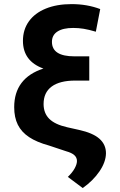

<svg xmlns="http://www.w3.org/2000/svg" viewBox="-20 -737 591 944"><path d="M339.8 -599.6Q289.6 -599.6 262.5 -582Q235.4 -564.5 235.4 -531.2Q235.4 -460 345.7 -460H418.9V-340.8H349.6Q273.9 -340.8 234.1 -311.5Q194.3 -282.2 194.3 -225.6Q194.3 -180.7 222.2 -152.8Q250 -125 310.5 -111.3L367.2 -98.6Q436.5 -83.5 468.8 -54.9Q501 -26.4 501 16.6Q500.5 59.6 468.8 106Q437 152.3 386.7 187.5L313.5 132.8Q336.4 110.8 347.4 90.3Q358.4 69.8 358.4 54.7Q358.4 37.6 345.5 25.9Q332.5 14.2 305.7 6.8L220.7 -21.5Q160.2 -38.1 122.8 -63Q85.4 -87.9 67.6 -123.8Q49.8 -159.7 49.8 -210Q49.8 -281.7 85.9 -329.3Q122.1 -377 193.4 -399.9Q92.8 -436.5 92.8 -536.1Q92.8 -591.3 122.1 -632.1Q151.4 -672.9 205.3 -694.8Q259.3 -716.8 332 -716.8Q408.2 -716.8 472.7 -692.4L451.2 -581.1Q417 -591.3 391.4 -595.5Q365.7 -599.6 339.8 -599.6Z"/></svg>

Font: Pretendard Std
Style: Bold
Weight: 700
Designer: Base glyphs from Inter by Rasmus Andersson; Hangeul glyphs from Noto Sans CJK(Source Han Sans) by Jang Soo-young and Kan
Foundry: Kil Hyung-jin
Version: Version 1.309